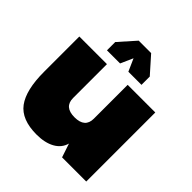

<svg xmlns="http://www.w3.org/2000/svg" viewBox="-191 -836 983 983"><g transform="rotate(45 300.0 -345.0)"><path d="M575 -500H375V-75L400 0H575ZM375 -75V-255Q375 -190 300 -190Q225 -190 225 -255V-500H25V-245Q25 -113 70.5 -51.5Q116 10 225 10Q285 10 324.5 -12Q364 -34 375 -75ZM175 -550H270L310 -640V-700H255L175 -610ZM425 -550V-610L345 -700H290V-640L330 -550Z"/></g></svg>

Font: Millimetre
Style: Extrablack
Weight: 900
Designer: Jérémy Landes
Version: Version 1.0